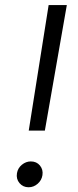

<svg xmlns="http://www.w3.org/2000/svg" viewBox="-20 -748 314 773"><path d="M95.7 -222.2 175.8 -727.5H249L160.6 -222.2ZM95.2 5.9Q72.8 5.9 58.6 -10.7Q44.4 -27.3 48.3 -50.8Q51.8 -71.3 68.1 -84.7Q84.5 -98.1 104 -98.1Q127.4 -98.1 140.9 -81.5Q154.3 -64.9 150.9 -43Q147.9 -22.5 131.8 -8.3Q115.7 5.9 95.2 5.9Z"/></svg>

Font: Inter 16pt Light
Style: Italic
Weight: 300
Italic angle: -9.3988°
Version: Version 4.001;git-66647c0bb